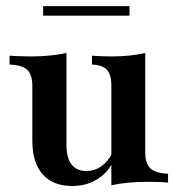

<svg xmlns="http://www.w3.org/2000/svg" viewBox="-20 -600 591 631"><path d="M217.7 11.3Q154 11.3 120.2 -27Q86.3 -65.3 86.3 -137.1V-316.9Q86.3 -354.8 69.4 -370.6Q52.4 -386.3 11.3 -387.9V-416.9Q27.4 -416.1 44.4 -415.3Q61.3 -414.5 79 -414.5Q112.9 -414.5 142.3 -417.3Q171.8 -420.2 198.4 -425.8V-124.2Q198.4 -81.5 214.9 -59.7Q231.5 -37.9 264.5 -37.9Q290.3 -37.9 312.1 -52.8Q333.9 -67.7 349.2 -96.8V-63.7Q329.8 -28.2 295.6 -8.5Q261.3 11.3 217.7 11.3ZM346 8.9V-317.7Q346 -354.8 331.5 -370.6Q316.9 -386.3 282.3 -387.9V-416.9Q297.6 -416.1 312.5 -415.3Q327.4 -414.5 343.5 -414.5Q376.6 -414.5 404.8 -417.3Q433.1 -420.2 457.3 -425.8V-100Q457.3 -62.9 474.2 -46.8Q491.1 -30.6 532.3 -29V0Q516.1 -1.6 499.2 -2Q482.3 -2.4 464.5 -2.4Q431.5 -2.4 401.6 0.4Q371.8 3.2 346 8.9ZM121.8 -548.4V-579.8H405.6V-548.4Z"/></svg>

Font: Playfair
Style: Bold
Weight: 700
Designer: Claus Eggers Sørensen
Foundry: Claus Eggers Sørensen
Version: Version 2.001;gftools[0.9.30]